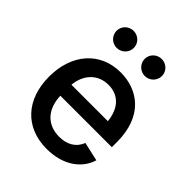

<svg xmlns="http://www.w3.org/2000/svg" viewBox="-214 -880 1016 1016"><g transform="rotate(45 294.5 -372.0)"><path d="M307.6 11.2C426.3 11.2 510.3 -46.4 536.1 -132.3L430.2 -156.2C411.6 -106.9 367.7 -81.1 309.1 -81.1C222.7 -81.1 163.6 -136.2 159.7 -239.3H544.9V-277.8C544.9 -473.1 426.3 -552.7 298.8 -552.7C145 -552.7 45.9 -437 45.9 -269C45.9 -99.1 145.5 11.2 307.6 11.2ZM401.9 -628.9C437.5 -628.9 466.3 -657.7 466.3 -692.9C466.3 -728 437.5 -756.3 401.9 -756.3C366.2 -756.3 337.4 -728 337.4 -692.9C337.4 -657.7 366.2 -628.9 401.9 -628.9ZM191.4 -628.9C227.1 -628.9 255.9 -657.7 255.9 -692.9C255.9 -728 227.1 -756.3 191.4 -756.3C155.8 -756.3 127 -728 127 -692.9C127 -657.7 155.8 -628.9 191.4 -628.9ZM160.2 -321.8C166.5 -398.4 216.3 -460.4 299.3 -460.4C379.4 -460.4 424.8 -404.8 432.6 -321.8Z"/></g></svg>

Font: Raveo Medium
Style: Regular
Weight: 500
Designer: Jakub Foglar, Rasmus Andersson (Inter)
Foundry: Jakubfoglar.com
Version: Version 1.100;Glyphs 3.2.3 (3260)